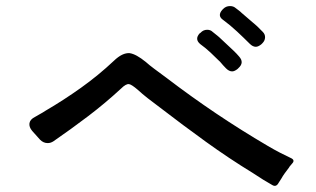

<svg xmlns="http://www.w3.org/2000/svg" viewBox="-20 -754 1040 632"><path d="M802 -610Q782 -630 760 -650.5Q738 -671 715 -688Q694 -702 712 -722L715 -725Q724 -734 737 -734Q748 -734 755 -728Q760 -724 765.5 -720Q771 -716 776 -711Q789 -700 801 -689.5Q813 -679 826 -668L845 -649Q853 -641 852.5 -630.5Q852 -620 844 -612L840 -608Q830 -600 822 -600Q812 -600 802 -610ZM724 -529Q719 -534 714.5 -539Q710 -544 705 -550Q689 -566 673 -581Q657 -596 639 -609Q620 -625 637 -644L640 -646Q649 -656 662 -656Q673 -656 680 -649Q685 -645 690 -641Q695 -637 701 -632L749 -587Q754 -582 758.5 -577.5Q763 -573 767 -568Q785 -548 765 -530L762 -527Q752 -519 744 -519Q734 -519 724 -529ZM876 -145Q849 -160 813 -184Q733 -233 657.5 -287.5Q582 -342 508 -399Q485 -416 466.5 -430.5Q448 -445 434 -458Q413 -476 405 -477Q395 -479 378 -462Q326 -414 270 -371.5Q214 -329 156 -289Q147 -283 137 -283Q123 -283 112 -294L86 -323Q75 -336 77 -348.5Q79 -361 95 -369Q103 -374 111.5 -378.5Q120 -383 129 -389Q189 -424 246.5 -465Q304 -506 355 -554Q383 -581 407 -579Q428 -576 460 -550Q471 -540 488.5 -527Q506 -514 529 -497Q609 -436 691.5 -380.5Q774 -325 861 -274Q883 -261 901.5 -251.5Q920 -242 937 -234Q953 -227 941 -215Q939 -212 936 -209Q933 -206 931 -202Q924 -193 917.5 -184Q911 -175 906 -166Q901 -159 897 -152Q889 -137 876 -145Z"/></svg>

Font: Higure Gothic Medium
Style: Regular
Weight: 500
Designer: Yoshimichi Ohira
Foundry: Positype
Version: Version 1.000